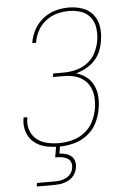

<svg xmlns="http://www.w3.org/2000/svg" viewBox="-62 -788 701 1047"><g transform="rotate(-5 288.0 -264.5)"><path d="M237 8Q276 8 316 -2Q356 -12 390.5 -38Q425 -64 444 -102Q463 -140 469 -179Q475 -212 473 -245Q471 -278 457.5 -306.5Q444 -335 419.5 -354Q395 -373 364 -382Q393 -390 419.5 -404.5Q446 -419 467 -441.5Q488 -464 499 -492Q510 -520 514 -548Q521 -586 515.5 -624Q510 -662 487 -690.5Q464 -719 428.5 -731Q393 -743 354 -743Q318 -743 281.5 -733Q245 -723 214 -698.5Q183 -674 164.5 -640Q146 -606 140 -569V-567H160L161 -569Q166 -602 182.5 -632.5Q199 -663 227.5 -685Q256 -707 288.5 -715.5Q321 -724 354 -724Q388 -724 419.5 -713.5Q451 -703 471 -677Q491 -651 495 -617.5Q499 -584 494 -550Q488 -517 472.5 -485Q457 -453 427.5 -431Q398 -409 364 -400.5Q330 -392 297 -392H239L236 -373H293Q324 -373 352.5 -366Q381 -359 403.5 -341.5Q426 -324 438 -298Q450 -272 452 -242Q454 -212 449 -182Q443 -146 426 -111.5Q409 -77 377.5 -53Q346 -29 309.5 -20Q273 -11 237 -11Q204 -11 172 -18.5Q140 -26 116 -45.5Q92 -65 81.5 -96Q71 -127 77 -160Q77 -164 78 -167H57Q57 -163 56 -160Q50 -122 61.5 -87.5Q73 -53 100.5 -30.5Q128 -8 163.5 0Q199 8 237 8ZM96 214H196Q216 214 235.5 210Q255 206 273.5 195.5Q292 185 303.5 167Q315 149 318 129Q321 112 316.5 95Q312 78 299 67Q286 56 269 51.5Q252 47 235 46L242 0H221L210 65H221Q236 65 251 68Q266 71 278 78.5Q290 86 295 100Q300 114 297 130Q295 145 285.5 159Q276 173 261 181Q246 189 230.5 192Q215 195 199 195H99Z"/></g></svg>

Font: Iosevka Sparkle Thin Oblique
Style: Regular
Weight: 100
Italic angle: -9°
Designer: Belleve Invis
Foundry: Belleve Invis
Version: Version 4.5.0; ttfautohint (v1.8.3)